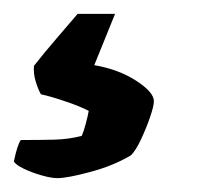

<svg xmlns="http://www.w3.org/2000/svg" viewBox="-103 -57 308 277"><path d="M-20 200Q-29 200 -43 196Q-57 192 -68.5 186.5Q-80 181 -83 176Q-78 152 -73 145Q-46 145 -25 144.5Q-4 144 15 139Q18 132 21 120.5Q24 109 25 103Q14 97 -8 89.5Q-30 82 -44 79Q-48 72 -51.5 60.5Q-55 49 -54 38Q-40 20 -21 -2Q-2 -24 9 -37H63L33 37Q68 43 93.5 59.5Q119 76 119 89Q119 96 113.5 112Q108 128 100.5 144Q93 160 86 167Q61 182 27.5 191Q-6 200 -20 200Z"/></svg>

Font: Texturina 72pt 72pt Black
Style: Italic
Weight: 900
Italic angle: -11°
Designer: Guillermo Torres Carreño
Foundry: Omnibus-Type
Version: Version 1.002; ttfautohint (v1.8.3)